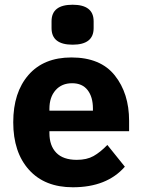

<svg xmlns="http://www.w3.org/2000/svg" viewBox="-20 -780 602 812"><path d="M198 -661V-690Q198 -760 287 -760Q376 -760 376 -690V-661Q376 -591 287 -591Q198 -591 198 -661ZM288 12Q169 12 102.5 -62Q36 -136 36 -263Q36 -389 100.5 -463Q165 -537 282 -537Q405 -537 465.5 -461Q526 -385 526 -269V-225H189V-217Q189 -164 218 -134Q247 -104 305 -104Q347 -104 375.5 -120Q404 -136 434 -167L508 -75Q432 12 288 12ZM189 -312H373V-321Q373 -370 350.5 -399Q328 -428 285 -428Q241 -428 215 -398.5Q189 -369 189 -320Z"/></svg>

Font: Anuphan
Style: Bold
Weight: 700
Designer: Mike Abbink, Paul van der Laan, Pieter van Rosmalen, Mint Tantisuwanna
Foundry: Bold Monday; Cadson Demak
Version: Version 3.002;hotconv 1.0.109;makeotfexe 2.5.65596